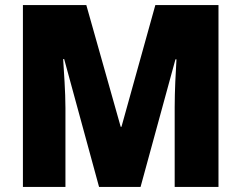

<svg xmlns="http://www.w3.org/2000/svg" viewBox="-20 -734 948 754"><path d="M369 0H532L669 -501H673C670 -453 666 -375 666 -313V0H838V-714H590L457 -236H454L319 -714H70V0H237V-310C237 -374 231 -452 228 -502H232Z"/></svg>

Font: Noto Sans Georgian SemiCondensed Black
Style: Regular
Weight: 900
Width: 4
Designer: Monotype Design Team, Akaki Razmadze
Foundry: Google LLC
Version: Version 2.005